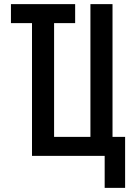

<svg xmlns="http://www.w3.org/2000/svg" viewBox="-20 -755 640 930"><path d="M487 155V0H135V-643H33V-735H344V-643H242V-92H418V-735H525V-92H586V155Z"/></svg>

Font: Iosevka Curly SmBdEx
Style: Regular
Weight: 600
Width: 7
Monospace: yes
Designer: Belleve Invis
Foundry: Belleve Invis
Version: Version 11.1.0; ttfautohint (v1.8.3)